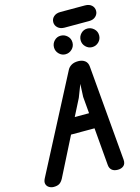

<svg xmlns="http://www.w3.org/2000/svg" viewBox="-207 -1448 1131 1548"><g transform="rotate(-15 358.5 -674.0)"><path d="M42 0Q20.5 0 3.2 -10.8Q-14 -21.5 -19.2 -40.5Q-24.5 -59.5 -11 -85.5L403 -880.5Q413 -901 435.5 -914.8Q458 -928.5 493 -928.5Q526.5 -928.5 548.8 -911.8Q571 -895 573.5 -861L642 -66Q644.5 -32.5 625.8 -16.2Q607 0 577 0Q544 0 526.8 -15.8Q509.5 -31.5 507.5 -58L481 -371.5H285L120.5 -46.5Q106 -20.5 88.5 -10.2Q71 0 42 0ZM350.5 -500.5H470L458 -640L463 -747L422 -641ZM632.5 -1008.5Q602 -1008.5 579.2 -1031.2Q556.5 -1054 556.5 -1086Q556.5 -1117.5 578.5 -1140.5Q600.5 -1163.5 632.5 -1163.5Q663.5 -1163.5 687.2 -1141.5Q711 -1119.5 711 -1086Q711 -1054 688 -1031.2Q665 -1008.5 632.5 -1008.5ZM410 -1008.5Q379.5 -1008.5 356.8 -1031.2Q334 -1054 334 -1086Q334 -1117.5 356 -1140.5Q378 -1163.5 410 -1163.5Q441 -1163.5 464.8 -1141.5Q488.5 -1119.5 488.5 -1086Q488.5 -1054 465.2 -1031.2Q442 -1008.5 410 -1008.5ZM458 -1218Q423 -1218 402 -1237Q381 -1256 381 -1283.5Q381 -1311.5 402 -1330Q423 -1348.5 458 -1348.5H662.5Q698 -1348.5 718.2 -1330Q738.5 -1311.5 738.5 -1283.5Q738.5 -1257 718.2 -1237.5Q698 -1218 662.5 -1218Z"/></g></svg>

Font: Edu VIC WA NT Hand
Style: Regular
Weight: 400
Designer: Tina and Corey Anderson, Eben Sorkin, Mirko Velimirovic
Foundry: Google for Education
Version: Version 1.000